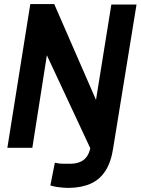

<svg xmlns="http://www.w3.org/2000/svg" viewBox="-20 -722 687 938"><path d="M16 0 128 -702H245L449 -234L524 -700H647L533 1Q523 69 495.5 112Q468 155 423.5 175Q379 195 317 196Q305 196 290 195Q275 194 258.5 191.5Q242 189 226 184L248 73Q270 78 288.5 78Q307 78 322 78Q348 78 368 70.5Q388 63 401.5 46.5Q415 30 421 2L209 -452L138 0Z"/></svg>

Font: Georama ExtraCondensed Thin SemiBold
Style: Italic
Weight: 600
Italic angle: -9°
Version: Version 1.001